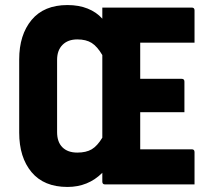

<svg xmlns="http://www.w3.org/2000/svg" viewBox="-20 -730 840 760"><path d="M247 -710Q292 -710 327 -696Q362 -682 385 -656V-700H739Q750 -700 750 -689V-561H535V-418H699Q710 -418 710 -407V-286H535V-139H739Q750 -139 750 -128V0H396Q385 0 385 -11V-46Q329 10 247 10Q154 10 105 -48.5Q56 -107 56 -205V-495Q56 -592 105 -651Q154 -710 247 -710ZM206 -207Q206 -168 227 -147Q248 -126 286 -126Q321 -126 343 -139Q365 -152 385 -185V-512Q365 -546 343 -560Q321 -574 286 -574Q249 -574 227.5 -552.5Q206 -531 206 -493Z"/></svg>

Font: Recursive Sn Lnr St XBd
Style: Regular
Weight: 800
Version: Version 1.079;hotconv 1.0.112;makeotfexe 2.5.65598; ttfautoh